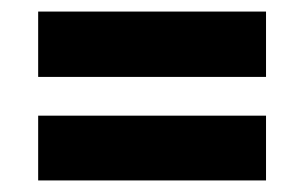

<svg xmlns="http://www.w3.org/2000/svg" viewBox="-20 -484 526 332"><path d="M46 -351V-464H440V-351ZM46 -172V-284H440V-172Z"/></svg>

Font: Bricolage Grotesque 96pt SemiBold
Style: Regular
Weight: 600
Designer: Mathieu Triay
Foundry: Atelier Triay
Version: Version 1.001; ttfautohint (v1.8.4.7-5d5b);gftools[0.9.33.de